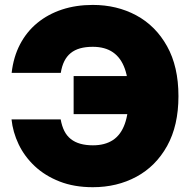

<svg xmlns="http://www.w3.org/2000/svg" viewBox="-20 -758 782 788"><path d="M360.8 10.3Q284.2 10.3 224.4 -13.2Q164.6 -36.6 122.3 -76.4Q80.1 -116.2 56.4 -166Q32.7 -215.8 27.3 -268.1H229Q233.9 -240.7 243.9 -220.7Q253.9 -200.7 270.5 -187.5Q287.1 -174.3 309.8 -168Q332.5 -161.6 361.3 -161.6Q410.6 -161.6 443.4 -183.1Q476.1 -204.6 492.2 -249.5Q508.3 -294.4 508.3 -363.3Q508.3 -430.7 492.4 -475.6Q476.6 -520.5 443.8 -543.2Q411.1 -565.9 360.8 -565.9Q331.5 -565.9 308.8 -559.6Q286.1 -553.2 270 -540Q253.9 -526.9 243.9 -506.8Q233.9 -486.8 229.5 -459H27.8Q35.2 -524.4 62.3 -576.2Q89.4 -627.9 133.1 -663.8Q176.8 -699.7 234.4 -718.8Q292 -737.8 360.8 -737.8Q459.5 -737.8 539.1 -695.1Q618.7 -652.3 665.5 -568.6Q712.4 -484.9 712.4 -363.3Q712.4 -242.7 666 -159.2Q619.6 -75.7 540 -32.7Q460.4 10.3 360.8 10.3ZM282.2 -289.6V-445.8H534.7V-289.6Z"/></svg>

Font: Inter 20pt Black
Style: Regular
Weight: 900
Version: Version 4.001;git-66647c0bb